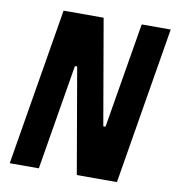

<svg xmlns="http://www.w3.org/2000/svg" viewBox="-79 -769 770 840"><g transform="rotate(10 306.0 -349.0)"><path d="M317.8 0H496.1L611.9 -698.2H483L404.8 -230.1H394.9L313.9 -698.2H136L19.9 0H149.1L226.9 -468H236.9Z"/></g></svg>

Font: Margiela Mono Italic Bold It
Style: Regular
Weight: 700
Designer: Mike Abbink, Paul van der Laan, Pieter van Rosmalen
Foundry: Bold Monday
Version: Version 2.003 2021